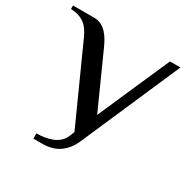

<svg xmlns="http://www.w3.org/2000/svg" viewBox="-180 -801 940 952"><g transform="rotate(30 289.5 -325.0)"><path d="M292 -120 107 -530Q98 -551 88 -570Q78 -589 63.5 -604Q49 -619 27.5 -628.5Q6 -638 -28 -640V-660H92Q116 -660 134.5 -650.5Q153 -641 167 -625.5Q181 -610 192 -590.5Q203 -571 212 -550L347 -250L527 -660H587L341 -95Q320 -46 281 -18Q242 10 182 10H132V-20Q154 -20 177 -23.5Q200 -27 220.5 -35Q241 -43 257 -57.5Q273 -72 282 -95Z"/></g></svg>

Font: Philosopher
Style: Regular
Weight: 400
Designer: Jovanny Lemonad
Foundry: Jovanny Lemonad
Version: Version 1.000